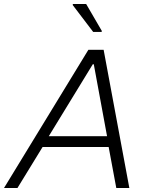

<svg xmlns="http://www.w3.org/2000/svg" viewBox="-41 -936 753 956"><path d="M-21 0 399 -688H475L603 0H538L500 -204H171L46 0ZM202 -258H492L426 -616H421ZM423 -777 321 -911 322 -916H388L466 -782L465 -777Z"/></svg>

Font: Saira Thin Light
Style: Italic
Weight: 300
Italic angle: -12°
Version: Version 1.101